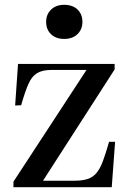

<svg xmlns="http://www.w3.org/2000/svg" viewBox="-20 -779 532 799"><path d="M36 0V-23L340 -488H195Q156 -488 134 -474.5Q112 -461 98 -429Q84 -397 68 -341L43 -340L55 -513H457V-490L159 -27H290Q322 -27 344 -34Q366 -41 381 -58.5Q396 -76 408 -108Q420 -140 434 -189H459L445 0ZM247 -617Q213 -617 192.5 -636.5Q172 -656 172 -688Q172 -719 192.5 -739Q213 -759 247 -759Q282 -759 302.5 -739.5Q323 -720 323 -688Q323 -657 302.5 -637Q282 -617 247 -617Z"/></svg>

Font: Literata 60pt Medium
Style: Regular
Weight: 500
Designer: Latin by Veronika Burian and Jose Scaglione. Greek by Irene Vlachou. Cyrillic by Vera Evstafieva.
Foundry: TypeTogether
Version: Version 3.103;gftools[0.9.29]